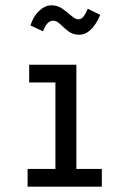

<svg xmlns="http://www.w3.org/2000/svg" viewBox="-20 -704 490 724"><path d="M84 0V-67H189V-393H90V-460H268V-67H364V0ZM311 -671 358 -648Q326 -573 278 -573Q255 -573 238 -586Q221 -599 207.5 -612.5Q194 -626 180 -626Q157 -626 142 -586L95 -608Q105 -642 127.5 -663Q150 -684 174 -684Q197 -684 215.5 -671Q234 -658 249 -644.5Q264 -631 276 -631Q295 -631 311 -671Z"/></svg>

Font: Inconsolata SemiCondensed Medium
Style: Regular
Weight: 500
Width: 4
Monospace: yes
Designer: Raph Levien, Cyreal, Brenton Simpson
Foundry: Raph Levien, Cyreal, Google
Version: Version 3.001; ttfautohint (v1.8.2.53-6de2)